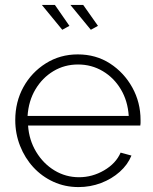

<svg xmlns="http://www.w3.org/2000/svg" viewBox="-20 -750 623 780"><path d="M299 10Q244 10 197 -11.5Q150 -33 115.5 -70.5Q81 -108 61.5 -157.5Q42 -207 42 -262Q42 -336 75 -396Q108 -456 166 -492.5Q224 -529 296 -529Q370 -529 427 -492Q484 -455 517.5 -394.5Q551 -334 551 -262Q551 -256 551 -250Q551 -244 550 -240H94Q98 -181 127 -133Q156 -85 201.5 -57.5Q247 -30 301 -30Q355 -30 403 -58Q451 -86 470 -130L514 -118Q499 -81 466.5 -52Q434 -23 390.5 -6.5Q347 10 299 10ZM92 -279H503Q499 -340 471 -387Q443 -434 397.5 -461Q352 -488 297 -488Q242 -488 197 -461Q152 -434 124 -387Q96 -340 92 -279ZM266 -730H318L378 -645L349 -629ZM150 -730H203L262 -645L233 -629Z"/></svg>

Font: Raleway Thin Light
Style: Regular
Weight: 300
Version: Version 4.026